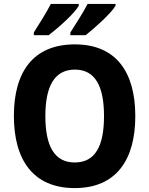

<svg xmlns="http://www.w3.org/2000/svg" viewBox="-20 -952 764 982"><path d="M571 -923V-932H428C409 -894 370 -833 340 -786V-772H418C465 -809 551 -886 571 -923ZM383 -923V-932H240C221 -894 183 -833 153 -786V-772H229C280 -811 363 -885 383 -923ZM672 -358C672 -583 574 -725 363 -725C152 -725 51 -587 51 -359C51 -134 150 10 362 10C574 10 672 -134 672 -358ZM212 -358C212 -510 258 -596 363 -596C467 -596 512 -511 512 -358C512 -205 467 -121 362 -121C258 -121 212 -206 212 -358Z"/></svg>

Font: Noto Sans Armenian SemiCondensed Medium
Style: Regular
Weight: 500
Width: 4
Designer: Monotype Design Team
Foundry: Monotype Imaging Inc.
Version: Version 2.008